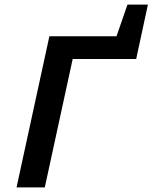

<svg xmlns="http://www.w3.org/2000/svg" viewBox="-20 -816 664 836"><path d="M52 0 195 -658H318L175 0ZM230 -559 252 -658H565L573 -559ZM470 -608 535 -796H624L573 -559Z"/></svg>

Font: Ysabeau Infant
Style: Bold Italic
Weight: 700
Italic angle: -12°
Designer: Christian Thalmann (Catharsis Fonts)
Version: Version 2.001;gftools[0.9.30]; featfreeze: ss01,ss02,lnum